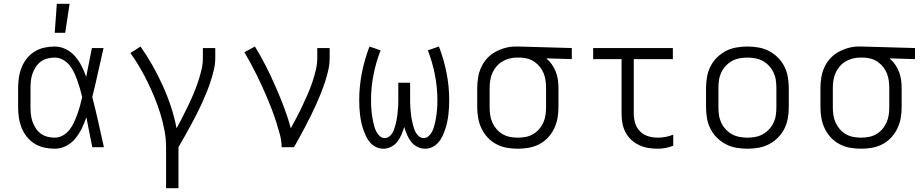

<svg xmlns="http://www.w3.org/2000/svg" viewBox="-20 -772 4840 1007"><path d="M267 8Q239 8 212 2Q185 -4 161.5 -18.5Q138 -33 120.5 -55Q103 -77 93 -102.5Q83 -128 79 -155.5Q75 -183 75 -210V-310Q75 -337 79 -364.5Q83 -392 93 -417.5Q103 -443 120.5 -465Q138 -487 161.5 -501.5Q185 -516 212 -522Q239 -528 267 -528Q297 -528 325.5 -514Q354 -500 374 -476.5Q394 -453 408 -425.5Q422 -398 432 -369Q440 -407 447 -444.5Q454 -482 462 -520H523Q508 -456 494 -391.5Q480 -327 464 -263Q481 -198 495.5 -132Q510 -66 525 0H464Q456 -39 448.5 -78Q441 -117 433 -157Q423 -127 409 -98.5Q395 -70 375 -45.5Q355 -21 326.5 -6.5Q298 8 267 8ZM267 -50Q290 -50 310.5 -62Q331 -74 345 -92Q359 -110 368.5 -131Q378 -152 386 -174Q394 -196 400 -218.5Q406 -241 411 -263Q406 -285 399.5 -307Q393 -329 385.5 -350Q378 -371 368.5 -391.5Q359 -412 344.5 -430Q330 -448 309.5 -459Q289 -470 267 -470Q247 -470 228 -465Q209 -460 193.5 -448.5Q178 -437 167.5 -420.5Q157 -404 150.5 -386Q144 -368 142 -348.5Q140 -329 140 -310V-210Q140 -191 142 -171.5Q144 -152 150.5 -134Q157 -116 167.5 -99.5Q178 -83 193.5 -71.5Q209 -60 228 -55Q247 -50 267 -50ZM267 -600 278 -752H345L322 -600Z M851 215V0Q851 -45 842.5 -89Q834 -133 821 -175.5Q808 -218 791 -259.5Q774 -301 754.5 -341Q735 -381 712.5 -419.5Q690 -458 664 -494L717 -528Q751 -480 780 -428.5Q809 -377 833.5 -323Q858 -269 876.5 -213Q895 -157 906 -99Q922 -128 937 -157.5Q952 -187 966.5 -217Q981 -247 994 -277.5Q1007 -308 1017.5 -339Q1028 -370 1036 -402.5Q1044 -435 1044 -468V-520H1109V-468Q1109 -436 1101.5 -405Q1094 -374 1084 -343.5Q1074 -313 1062 -283.5Q1050 -254 1036.5 -225Q1023 -196 1008.5 -167.5Q994 -139 978.5 -111Q963 -83 947.5 -55Q932 -27 916 0V215Z M1457 0Q1457 -34 1448 -66.5Q1439 -99 1429 -131Q1419 -163 1407 -194.5Q1395 -226 1382 -257Q1369 -288 1355 -318.5Q1341 -349 1326 -379.5Q1311 -410 1295 -439.5Q1279 -469 1262 -498L1317 -528Q1348 -478 1374.5 -425.5Q1401 -373 1424.5 -319.5Q1448 -266 1469 -211Q1490 -156 1505 -99Q1521 -128 1536.5 -157.5Q1552 -187 1566 -217Q1580 -247 1593.5 -277.5Q1607 -308 1617.5 -339Q1628 -370 1636 -402.5Q1644 -435 1644 -468V-520H1709V-468Q1709 -436 1702 -405Q1695 -374 1685 -343.5Q1675 -313 1663.5 -284Q1652 -255 1639 -226Q1626 -197 1612 -168.5Q1598 -140 1583 -111.5Q1568 -83 1553 -55.5Q1538 -28 1522 0Z M1991 8Q1971 8 1953 -0.5Q1935 -9 1922 -23.5Q1909 -38 1900.5 -56Q1892 -74 1885.5 -92.5Q1879 -111 1875 -130Q1871 -149 1868.5 -168.5Q1866 -188 1865 -207.5Q1864 -227 1864 -247Q1864 -319 1878 -390Q1892 -461 1918 -528L1976 -508Q1952 -446 1939 -380Q1926 -314 1926 -247Q1926 -232 1926.5 -218Q1927 -204 1928.5 -190Q1930 -176 1932 -162Q1934 -148 1937 -134Q1940 -120 1944 -106.5Q1948 -93 1954.5 -80.5Q1961 -68 1972 -58Q1983 -48 1998 -48Q2010 -48 2020 -55Q2030 -62 2036.5 -72.5Q2043 -83 2047 -94Q2051 -105 2054 -117Q2057 -129 2059.5 -140.5Q2062 -152 2063.5 -164Q2065 -176 2066 -188Q2067 -200 2068 -212Q2069 -224 2069 -236Q2069 -248 2069 -260V-338H2131V-260Q2131 -248 2131 -236Q2131 -224 2132 -212Q2133 -200 2134 -188Q2135 -176 2136.5 -164Q2138 -152 2140.5 -140.5Q2143 -129 2146 -117Q2149 -105 2153 -94Q2157 -83 2163.5 -72.5Q2170 -62 2180 -55Q2190 -48 2202 -48Q2217 -48 2228 -58Q2239 -68 2245.5 -80.5Q2252 -93 2256 -106.5Q2260 -120 2263 -134Q2266 -148 2268 -162Q2270 -176 2271.5 -190Q2273 -204 2273.5 -218Q2274 -232 2274 -247Q2274 -314 2261 -380Q2248 -446 2224 -508L2282 -528Q2308 -461 2322 -390Q2336 -319 2336 -247Q2336 -227 2335 -207.5Q2334 -188 2331.5 -168.5Q2329 -149 2325 -130Q2321 -111 2314.5 -92.5Q2308 -74 2299.5 -56Q2291 -38 2278 -23.5Q2265 -9 2247 -0.5Q2229 8 2209 8Q2188 8 2168.5 -2Q2149 -12 2136 -29Q2123 -46 2114.5 -65.5Q2106 -85 2100 -106Q2094 -85 2085.5 -65.5Q2077 -46 2064 -29Q2051 -12 2031.5 -2Q2012 8 1991 8Z M2696 8Q2667 8 2638.5 3Q2610 -2 2584 -15.5Q2558 -29 2538 -50.5Q2518 -72 2505.5 -98Q2493 -124 2488 -152.5Q2483 -181 2483 -210V-310Q2483 -338 2487.5 -365.5Q2492 -393 2503.5 -418.5Q2515 -444 2534 -465Q2553 -486 2577.5 -499.5Q2602 -513 2629 -520.5Q2656 -528 2684 -528H2700L2979 -520V-462L2845 -466Q2862 -452 2874.5 -434Q2887 -416 2895 -395.5Q2903 -375 2906 -353.5Q2909 -332 2909 -310V-210Q2909 -181 2904 -152.5Q2899 -124 2886.5 -98Q2874 -72 2854 -50.5Q2834 -29 2808 -15.5Q2782 -2 2753.5 3Q2725 8 2696 8ZM2696 -50Q2717 -50 2737.5 -54Q2758 -58 2776 -68.5Q2794 -79 2807.5 -94.5Q2821 -110 2829.5 -129Q2838 -148 2841 -168.5Q2844 -189 2844 -210V-310Q2844 -329 2841.5 -348.5Q2839 -368 2832 -386Q2825 -404 2813 -419.5Q2801 -435 2785 -446.5Q2769 -458 2750.5 -463.5Q2732 -469 2712 -470H2690Q2670 -470 2650 -464.5Q2630 -459 2613 -448.5Q2596 -438 2583 -422.5Q2570 -407 2562 -388.5Q2554 -370 2551 -350Q2548 -330 2548 -310V-210Q2548 -189 2551 -168.5Q2554 -148 2562.5 -129Q2571 -110 2584.5 -94.5Q2598 -79 2616 -68.5Q2634 -58 2654.5 -54Q2675 -50 2696 -50Z M3430 8Q3405 8 3380 4Q3355 0 3332 -11Q3309 -22 3290.5 -39Q3272 -56 3260.5 -78.5Q3249 -101 3244.5 -125.5Q3240 -150 3240 -176V-462H3091V-520H3509V-462H3304V-176Q3304 -150 3311.5 -125.5Q3319 -101 3337 -83Q3355 -65 3379.5 -57.5Q3404 -50 3430 -50Q3451 -50 3471.5 -54Q3492 -58 3511 -66V-8Q3492 0 3471.5 4Q3451 8 3430 8Z M3900 8Q3871 8 3842 3Q3813 -2 3787 -15.5Q3761 -29 3740 -50Q3719 -71 3706 -97Q3693 -123 3688 -152Q3683 -181 3683 -210V-310Q3683 -339 3688 -368Q3693 -397 3706 -423Q3719 -449 3740 -470Q3761 -491 3787 -504.5Q3813 -518 3842 -523Q3871 -528 3900 -528Q3929 -528 3958 -523Q3987 -518 4013 -504.5Q4039 -491 4060 -470Q4081 -449 4094 -423Q4107 -397 4112 -368Q4117 -339 4117 -310V-210Q4117 -181 4112 -152Q4107 -123 4094 -97Q4081 -71 4060 -50Q4039 -29 4013 -15.5Q3987 -2 3958 3Q3929 8 3900 8ZM3900 -50Q3921 -50 3942 -54Q3963 -58 3981 -68Q3999 -78 4013.5 -93.5Q4028 -109 4037 -128Q4046 -147 4049 -168Q4052 -189 4052 -210V-310Q4052 -331 4049 -352Q4046 -373 4037 -392Q4028 -411 4013.5 -426.5Q3999 -442 3981 -452Q3963 -462 3942 -466Q3921 -470 3900 -470Q3879 -470 3858 -466Q3837 -462 3819 -452Q3801 -442 3786.5 -426.5Q3772 -411 3763 -392Q3754 -373 3751 -352Q3748 -331 3748 -310V-210Q3748 -189 3751 -168Q3754 -147 3763 -128Q3772 -109 3786.5 -93.5Q3801 -78 3819 -68Q3837 -58 3858 -54Q3879 -50 3900 -50Z M4496 8Q4467 8 4438.5 3Q4410 -2 4384 -15.5Q4358 -29 4338 -50.5Q4318 -72 4305.5 -98Q4293 -124 4288 -152.5Q4283 -181 4283 -210V-310Q4283 -338 4287.5 -365.5Q4292 -393 4303.5 -418.5Q4315 -444 4334 -465Q4353 -486 4377.5 -499.5Q4402 -513 4429 -520.5Q4456 -528 4484 -528H4500L4779 -520V-462L4645 -466Q4662 -452 4674.5 -434Q4687 -416 4695 -395.5Q4703 -375 4706 -353.5Q4709 -332 4709 -310V-210Q4709 -181 4704 -152.5Q4699 -124 4686.5 -98Q4674 -72 4654 -50.5Q4634 -29 4608 -15.5Q4582 -2 4553.5 3Q4525 8 4496 8ZM4496 -50Q4517 -50 4537.5 -54Q4558 -58 4576 -68.5Q4594 -79 4607.5 -94.5Q4621 -110 4629.5 -129Q4638 -148 4641 -168.5Q4644 -189 4644 -210V-310Q4644 -329 4641.5 -348.5Q4639 -368 4632 -386Q4625 -404 4613 -419.5Q4601 -435 4585 -446.5Q4569 -458 4550.5 -463.5Q4532 -469 4512 -470H4490Q4470 -470 4450 -464.5Q4430 -459 4413 -448.5Q4396 -438 4383 -422.5Q4370 -407 4362 -388.5Q4354 -370 4351 -350Q4348 -330 4348 -310V-210Q4348 -189 4351 -168.5Q4354 -148 4362.5 -129Q4371 -110 4384.5 -94.5Q4398 -79 4416 -68.5Q4434 -58 4454.5 -54Q4475 -50 4496 -50Z"/></svg>

Font: Iosevka Light Extended
Style: Regular
Weight: 300
Width: 7
Monospace: yes
Designer: Belleve Invis
Foundry: Belleve Invis
Version: Version 32.5.0; ttfautohint (v1.8.4)